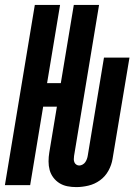

<svg xmlns="http://www.w3.org/2000/svg" viewBox="-37 -755 557 783"><path d="M274 8Q255 8 237.5 4.5Q220 1 205.5 -8Q191 -17 180.5 -31Q170 -45 165.5 -61.5Q161 -78 161 -96.5Q161 -115 164 -133L195 -320H139L86 0H-17L105 -735H208L155 -416H211L264 -735H367L265 -119Q264 -112 264 -105.5Q264 -99 266.5 -93Q269 -87 274.5 -83.5Q280 -80 286 -80Q293 -80 300 -84Q307 -88 311 -94Q315 -100 317.5 -107Q320 -114 321 -121L387 -520H491L422 -107Q418 -82 405 -58.5Q392 -35 370.5 -19.5Q349 -4 323.5 2Q298 8 274 8Z"/></svg>

Font: Iosevka SS04
Style: Bold Italic
Weight: 700
Italic angle: -9°
Monospace: yes
Designer: Belleve Invis
Foundry: Belleve Invis
Version: Version 19.0.0; ttfautohint (v1.8.4)